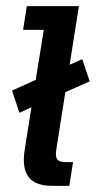

<svg xmlns="http://www.w3.org/2000/svg" viewBox="-20 -603 311 623"><path d="M43 -237 19 -309 96 -344 122 -506H55L67 -583H236L206 -393L247 -411L271 -339L192 -304L163 -120Q159 -97 165 -87Q171 -77 193 -77H217L205 0H149Q94 0 72.5 -29Q51 -58 60 -116L82 -255Z"/></svg>

Font: Rokkitt SemiBold
Style: Italic
Weight: 600
Italic angle: -9°
Designer: Vernon Adams
Foundry: Vernon Adams
Version: Version 3.103